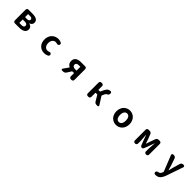

<svg xmlns="http://www.w3.org/2000/svg" viewBox="713 -2960 5573 5573"><g transform="rotate(45 3500.0 -173.0)"><path d="M339.8 0Q315.4 0 298.8 -17.1Q282.2 -34.2 282.2 -57.6V-502Q282.2 -526.4 298.8 -543Q315.4 -559.6 339.8 -559.6H513.7Q615.2 -559.6 674.8 -524.9Q734.4 -490.2 734.4 -414.1Q734.4 -374 710.9 -342.8Q687.5 -311.5 642.6 -297.9Q639.6 -296.9 639.6 -294.4Q639.6 -292 642.6 -291Q755.9 -263.7 755.9 -161.1Q755.9 -80.1 692.4 -40Q628.9 0 526.4 0ZM424.8 -343.8Q424.8 -335.9 432.6 -335.9H502Q592.8 -335.9 592.8 -398.4Q592.8 -460.9 503.9 -460.9H432.6Q424.8 -460.9 424.8 -454.1ZM424.8 -106.4Q424.8 -98.6 432.6 -98.6H517.6Q613.3 -98.6 613.3 -169.9Q613.3 -201.2 588.4 -220.2Q563.5 -239.3 513.7 -239.3H432.6Q424.8 -239.3 424.8 -231.4Z M1553.7 13.7Q1433.6 13.7 1356.9 -64.9Q1280.3 -143.6 1280.3 -279.3Q1280.3 -369.1 1320.3 -437.5Q1360.4 -505.9 1424.8 -540Q1489.3 -574.2 1566.4 -574.2Q1628.9 -574.2 1681.6 -544.9Q1703.1 -533.2 1706.1 -508.8Q1707 -504.9 1707 -500Q1707 -481.4 1695.3 -465.8L1693.4 -463.9Q1680.7 -445.3 1656.2 -442.4Q1649.4 -440.4 1642.6 -440.4Q1626 -440.4 1610.4 -447.3Q1592.8 -454.1 1573.2 -454.1Q1509.8 -454.1 1470.2 -406.2Q1430.7 -358.4 1430.7 -279.3Q1430.7 -201.2 1469.2 -153.8Q1507.8 -106.4 1569.3 -106.4Q1599.6 -106.4 1630.9 -120.1Q1644.5 -127 1659.2 -127Q1666 -127 1673.8 -126Q1696.3 -121.1 1707 -102.5Q1716.8 -86.9 1716.8 -70.3Q1716.8 -63.5 1715.8 -57.6Q1710.9 -33.2 1690.4 -21.5Q1627 13.7 1553.7 13.7Z M2572.3 -293.9Q2579.1 -293.9 2579.1 -301.8V-443.4Q2579.1 -451.2 2572.3 -451.2H2517.6Q2413.1 -451.2 2413.1 -375Q2413.1 -336.9 2440.4 -315.4Q2467.8 -293.9 2517.6 -293.9ZM2498 -559.6H2668.9Q2692.4 -559.6 2709.5 -543Q2726.6 -526.4 2726.6 -502V-57.6Q2726.6 -34.2 2709.5 -17.1Q2692.4 0 2668.9 0H2636.7Q2613.3 0 2596.2 -17.1Q2579.1 -34.2 2579.1 -57.6V-184.6Q2579.1 -192.4 2572.3 -192.4H2511.7Q2503.9 -192.4 2500 -185.5L2413.1 -48.8Q2398.4 -26.4 2375 -13.2Q2351.6 0 2324.2 0H2276.4Q2257.8 0 2249 -16.6Q2246.1 -23.4 2246.1 -30.3Q2246.1 -39.1 2252 -46.9L2369.1 -213.9Q2373 -219.7 2366.2 -223.6Q2268.6 -272.5 2268.6 -378.9Q2268.6 -428.7 2285.6 -464.4Q2302.7 -500 2335 -520.5Q2367.2 -541 2407.7 -550.3Q2448.2 -559.6 2498 -559.6Z M3606.4 -301.8Q3603.5 -294.9 3607.4 -289.1L3760.7 -48.8Q3766.6 -40 3766.6 -31.2Q3766.6 -24.4 3762.7 -16.6Q3752.9 0 3734.4 0H3689.5Q3663.1 0 3639.6 -13.2Q3616.2 -26.4 3603.5 -49.8L3500 -224.6Q3496.1 -231.4 3489.3 -231.4H3429.7Q3421.9 -231.4 3421.9 -223.6V-57.6Q3421.9 -34.2 3405.3 -17.1Q3388.7 0 3364.3 0H3334Q3309.6 0 3293 -17.1Q3276.4 -34.2 3276.4 -57.6V-502Q3276.4 -526.4 3293 -543Q3309.6 -559.6 3334 -559.6H3364.3Q3388.7 -559.6 3405.3 -543Q3421.9 -526.4 3421.9 -502V-354.5Q3421.9 -346.7 3429.7 -346.7H3486.3Q3493.2 -346.7 3496.1 -353.5L3543.9 -455.1Q3574.2 -519.5 3609.9 -545.4Q3645.5 -571.3 3698.2 -573.2Q3700.2 -574.2 3701.2 -574.2Q3722.7 -574.2 3736.3 -554.7Q3746.1 -539.1 3746.1 -521.5Q3746.1 -515.6 3745.1 -508.8L3741.2 -485.4Q3740.2 -478.5 3736.3 -471.7Q3732.4 -464.8 3728.5 -460.4Q3724.6 -456.1 3716.8 -450.2Q3709 -444.3 3704.6 -441.9Q3700.2 -439.5 3689.9 -433.6Q3679.7 -427.7 3676.8 -425.8Q3655.3 -413.1 3637.7 -372.1Z M4230.5 -279.3Q4230.5 -346.7 4252.9 -403.3Q4275.4 -460 4312.5 -497.1Q4349.6 -534.2 4397.9 -554.2Q4446.3 -574.2 4499.5 -574.2Q4552.7 -574.2 4601.1 -554.2Q4649.4 -534.2 4686.5 -497.1Q4723.6 -460 4746.1 -403.3Q4768.6 -346.7 4768.6 -279.3Q4768.6 -211.9 4746.1 -155.8Q4723.6 -99.6 4686.5 -63Q4649.4 -26.4 4601.1 -6.3Q4552.7 13.7 4499.5 13.7Q4446.3 13.7 4397.9 -6.3Q4349.6 -26.4 4312.5 -63Q4275.4 -99.6 4252.9 -155.8Q4230.5 -211.9 4230.5 -279.3ZM4618.2 -279.3Q4618.2 -359.4 4586.9 -406.7Q4555.7 -454.1 4499.5 -454.1Q4443.4 -454.1 4412.1 -406.7Q4380.9 -359.4 4380.9 -279.3Q4380.9 -199.2 4412.1 -152.8Q4443.4 -106.4 4499.5 -106.4Q4555.7 -106.4 4586.9 -152.8Q4618.2 -199.2 4618.2 -279.3Z M5266.6 0Q5242.2 0 5225.6 -17.1Q5209 -34.2 5209 -57.6V-502Q5209 -526.4 5225.6 -543Q5242.2 -559.6 5266.6 -559.6H5318.4Q5344.7 -559.6 5366.2 -544.9Q5387.7 -530.3 5396.5 -505.9L5458 -348.6Q5462.9 -333 5477.5 -289.6Q5492.2 -246.1 5499 -223.6Q5500 -220.7 5502.4 -220.7Q5504.9 -220.7 5505.9 -223.6Q5541 -327.1 5547.9 -348.6L5605.5 -505.9Q5614.3 -530.3 5635.3 -544.9Q5656.2 -559.6 5682.6 -559.6H5734.4Q5757.8 -559.6 5774.9 -543Q5792 -526.4 5792 -502V-57.6Q5792 -34.2 5774.9 -17.1Q5757.8 0 5734.4 0H5718.8Q5694.3 0 5677.7 -17.1Q5661.1 -34.2 5661.1 -57.6V-172.9Q5661.1 -235.4 5676.8 -398.4Q5676.8 -401.4 5674.3 -401.4Q5671.9 -401.4 5670.9 -398.4Q5662.1 -372.1 5643.1 -320.8Q5624 -269.5 5618.2 -251L5556.6 -88.9Q5549.8 -71.3 5534.7 -60.5Q5519.5 -49.8 5500.5 -49.8Q5481.4 -49.8 5465.8 -60.5Q5450.2 -71.3 5444.3 -88.9L5380.9 -251Q5373 -274.4 5354.5 -325.2Q5335.9 -376 5328.1 -398.4Q5327.1 -401.4 5324.7 -401.4Q5322.3 -401.4 5322.3 -398.4Q5337.9 -205.1 5337.9 -172.9V-57.6Q5337.9 -34.2 5320.8 -17.1Q5303.7 0 5280.3 0Z M6340.8 227.5Q6330.1 227.5 6320.3 226.6Q6296.9 225.6 6284.2 205.1Q6275.4 190.4 6275.4 174.8Q6275.4 168 6277.3 160.2V159.2Q6287.1 118.2 6347.7 109.4Q6410.2 99.6 6434.6 25.4L6442.4 -1Q6445.3 -7.8 6442.4 -14.6L6248 -503.9Q6245.1 -511.7 6245.1 -518.6Q6245.1 -530.3 6252 -540Q6263.7 -557.6 6284.2 -557.6H6317.4Q6342.8 -557.6 6363.8 -542.5Q6384.8 -527.3 6393.6 -502.9L6463.9 -297.9Q6466.8 -290 6509.8 -141.6Q6510.7 -139.6 6513.2 -139.6Q6515.6 -139.6 6516.6 -141.6Q6522.5 -167 6536.1 -219.2Q6549.8 -271.5 6555.7 -297.9L6616.2 -502Q6624 -526.4 6644.5 -542Q6665 -557.6 6690.4 -557.6H6715.8Q6737.3 -557.6 6750 -540Q6757.8 -529.3 6757.8 -517.6Q6757.8 -510.7 6754.9 -502.9L6575.2 19.5Q6535.2 126 6482.4 176.8Q6429.7 227.5 6340.8 227.5Z"/></g></svg>

Font: Gen Jyuu Gothic Monospace Bold
Style: Bold
Weight: 700
Designer: [Source Han Sans]
Ryoko NISHIZUKA  (kana & ideographs); Paul D. Hunt (Latin, Greek & Cyrillic); Wenlong ZHANG  (bopomofo
Version: Version 1.002.20150607